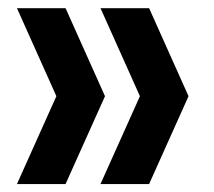

<svg xmlns="http://www.w3.org/2000/svg" viewBox="-20 -518 523 470"><path d="M21.5 -67.5 118 -282.5 21.5 -498H140.5L237 -282.5L140.5 -67.5ZM226 -67.5 322.5 -282.5 226 -498H345L441.5 -282.5L345 -67.5Z"/></svg>

Font: Encode Sans SC Condensed SemiBold
Style: Regular
Weight: 600
Width: 3
Designer: Multiple Designers
Foundry: Impallari Type
Version: Version 3.002